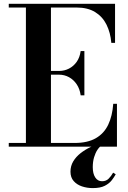

<svg xmlns="http://www.w3.org/2000/svg" viewBox="-20 -770 674 1008"><path d="M26 0V-19.5H116V-730.5H26V-750H584V-545H564.5Q560 -598.5 539.2 -640.5Q518.5 -682.5 479.5 -706.5Q440.5 -730.5 382 -730.5H247.5V-19.5H372Q440 -19.5 483.2 -44.5Q526.5 -69.5 548.2 -115.5Q570 -161.5 574.5 -225H594V0ZM403.5 -269.5Q399 -303 382.8 -327.2Q366.5 -351.5 342.2 -364.8Q318 -378 289.5 -378H222.5V-397.5H289.5Q318 -397.5 342 -409.8Q366 -422 382.5 -445.2Q399 -468.5 403.5 -502H423V-269.5ZM467 217.5Q437 217.5 410.2 208.5Q383.5 199.5 366.8 180.5Q350 161.5 350 131.5Q350 101.5 364.5 77.2Q379 53 403 34.2Q427 15.5 455 2.2Q483 -11 510 -19L515.5 -7.5Q503 -0.5 492 15.8Q481 32 474 55.5Q467 79 467 107.5Q467 141.5 480 161.5Q493 181.5 515.5 181.5Q537 181.5 550.2 168.2Q563.5 155 574 136.5L587.5 145Q580 159 567 176Q554 193 530.5 205.2Q507 217.5 467 217.5Z"/></svg>

Font: Bodoni Moda 11pt SemiBold
Style: Regular
Weight: 600
Designer: Owen Earl
Foundry: indestructible type
Version: Version 2.004